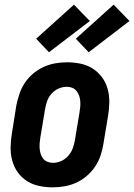

<svg xmlns="http://www.w3.org/2000/svg" viewBox="-20 -795 575 823"><path d="M206 8Q176 8 147.5 2Q119 -4 95.5 -19Q72 -34 56 -56.5Q40 -79 32.5 -106.5Q25 -134 25.5 -164Q26 -194 31 -223L50 -343Q55 -368 63.5 -393Q72 -418 86.5 -440Q101 -462 122 -479.5Q143 -497 167 -508Q191 -519 216.5 -523.5Q242 -528 267 -528Q297 -528 325.5 -522Q354 -516 377.5 -501Q401 -486 417.5 -463.5Q434 -441 441.5 -413.5Q449 -386 448.5 -356Q448 -326 443 -297L423 -177Q419 -152 410.5 -127Q402 -102 387 -80Q372 -58 351.5 -40.5Q331 -23 307 -12Q283 -1 257 3.5Q231 8 206 8ZM207 -97Q225 -97 242 -104.5Q259 -112 272 -126.5Q285 -141 291.5 -158.5Q298 -176 301 -194L321 -314Q323 -326 324 -338Q325 -350 324 -362Q323 -374 319 -385Q315 -396 308 -405Q301 -414 290 -418.5Q279 -423 267 -423Q249 -423 231.5 -415.5Q214 -408 201 -393.5Q188 -379 182 -361.5Q176 -344 173 -326L153 -206Q151 -194 150 -182Q149 -170 150 -158Q151 -146 154.5 -135Q158 -124 165 -115Q172 -106 183.5 -101.5Q195 -97 207 -97ZM360 -571 305 -629 467 -775 535 -705ZM190 -571 135 -629 297 -775 365 -705Z"/></svg>

Font: Iosevka Extrabold Oblique
Style: Regular
Weight: 800
Italic angle: -9°
Monospace: yes
Designer: Belleve Invis
Foundry: Belleve Invis
Version: Version 32.5.0; ttfautohint (v1.8.4)